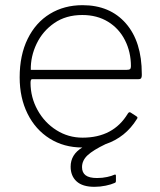

<svg xmlns="http://www.w3.org/2000/svg" viewBox="-20 -560 617 742"><path d="M528 -269Q528 -262 525.5 -258Q523 -254 515 -254H104Q98 -254 98 -240Q98 -184 125 -135Q152 -86 198 -57Q244 -28 299 -28Q418 -28 474 -121Q479 -129 485 -125L508 -110Q514 -106 509 -100Q465 -29 388 -3Q340 20 318.5 40Q297 60 297 86Q297 107 311 117.5Q325 128 355 128Q376 128 394 124Q412 120 420 116Q428 112 428 119V139Q428 142 427 144Q426 146 423 147Q410 153 388.5 157.5Q367 162 345 162Q299 162 276 141Q253 120 253 84Q253 37 298 10Q227 10 172 -24.5Q117 -59 86.5 -120.5Q56 -182 56 -261Q56 -347 87 -410Q118 -473 173 -506.5Q228 -540 299 -540Q405 -540 466.5 -469.5Q528 -399 528 -274ZM486 -304Q486 -359 463 -404.5Q440 -450 397.5 -476Q355 -502 298 -502Q235 -502 190 -471Q145 -440 121.5 -391Q98 -342 99 -290H469Q479 -290 482.5 -293Q486 -296 486 -304Z"/></svg>

Font: Libre Franklin Thin
Style: Regular
Weight: 250
Designer: Pablo Impallari, Rodrigo Fuenzalida
Foundry: Impallari Type
Version: Version 1.002; ttfautohint (v1.5)